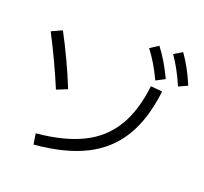

<svg xmlns="http://www.w3.org/2000/svg" viewBox="-138 -979 1214 1145"><g transform="rotate(20 469.0 -406.5)"><path d="M724.6 -561.5 797.9 -554.7Q776.9 -374.5 705.6 -256.8Q634.3 -139.2 506.6 -75.4Q378.9 -11.7 185.5 4.9L174.8 -62.5Q350.6 -79.1 464.6 -135.5Q578.6 -191.9 642.1 -295.9Q705.6 -399.9 724.6 -561.5ZM50.8 -665 117.2 -695.3Q201.2 -537.6 266.6 -376L199.2 -348.6Q132.3 -507.8 50.8 -665ZM636.7 -771.5 689.5 -805.7Q719.7 -766.1 744.4 -724.4Q769 -682.6 793 -631.8L737.3 -602.5Q712.9 -654.3 689 -694.1Q665 -733.9 636.7 -771.5ZM783.2 -787.1 835.9 -818.4Q864.3 -777.8 887.2 -735.6Q910.2 -693.4 932.6 -640.6L877 -615.2Q854 -667.5 831.8 -708.3Q809.6 -749 783.2 -787.1Z"/></g></svg>

Font: Pretendard JP
Style: Regular
Weight: 400
Designer: Base glyphs from Inter by Rasmus Andersson; Hangeul glyphs from Noto Sans CJK(Source Han Sans) by Jang Soo-young and Kan
Foundry: Kil Hyung-jin
Version: Version 1.309